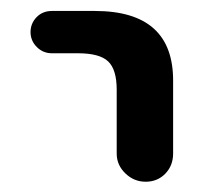

<svg xmlns="http://www.w3.org/2000/svg" viewBox="-20 -540 405 359"><path d="M77.1 -440.4Q60.5 -440.4 48.8 -452.1Q37.1 -463.9 37.1 -480Q37.1 -496.1 48.3 -507.8Q59.6 -519.5 77.1 -519.5H157.2Q304.7 -519.5 303.7 -387.7V-252.9Q303.7 -230.5 289.1 -215.3Q274.4 -200.2 252.4 -200.2Q230.5 -200.2 214.4 -215.8Q198.2 -231.4 198.2 -252.9V-372.1Q198.2 -410.2 182.1 -425.3Q166 -440.4 126 -440.4Z"/></svg>

Font: Rounded Mgen+ 2p medium
Style: Regular
Weight: 500
Designer: [Source Han Sans]
Ryoko NISHIZUKA  (kana & ideographs); Paul D. Hunt (Latin, Greek & Cyrillic); Wenlong ZHANG  (bopomofo
Version: Version 1.059.20150602